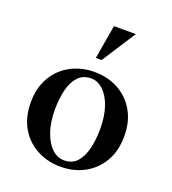

<svg xmlns="http://www.w3.org/2000/svg" viewBox="-133 -821 836 932"><g transform="rotate(20 284.5 -355.0)"><path d="M285 -479Q352 -479 406.5 -450Q461 -421 493.5 -366Q526 -311 526 -235Q526 -158 493.5 -103Q461 -48 406.5 -19Q352 10 285 10Q218 10 163 -19Q108 -48 75.5 -103Q43 -158 43 -235Q43 -311 75.5 -366Q108 -421 163 -450Q218 -479 285 -479ZM290 -25Q333 -25 357.5 -53Q382 -81 393 -127Q404 -173 404 -227Q404 -295 387 -343.5Q370 -392 341.5 -418Q313 -444 280 -444Q238 -444 212.5 -416.5Q187 -389 176 -343Q165 -297 165 -242Q165 -175 182.5 -126Q200 -77 228 -51Q256 -25 290 -25ZM266 -545 296 -720H409L296 -545Z"/></g></svg>

Font: Brygada 1918 SemiBold
Style: Regular
Weight: 600
Designer: Mateusz Machalski | Borys Kosmynka | Przemek Hoffer
Foundry: NIEPODLEGLA 2018
Version: Version 3.006